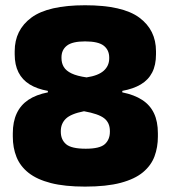

<svg xmlns="http://www.w3.org/2000/svg" viewBox="-20 -674 633 712"><path d="M295.5 18Q220 18 168.5 4.8Q117 -8.5 86 -33Q55 -57.5 41.2 -91.8Q27.5 -126 27.5 -167.5V-179.5Q27.5 -222.5 42 -253.5Q56.5 -284.5 85.2 -303.8Q114 -323 157.5 -331.5V-337Q117.5 -344 90 -361Q62.5 -378 48.5 -405.8Q34.5 -433.5 34.5 -472.5V-484Q34.5 -563 96.5 -608.8Q158.5 -654.5 295.5 -654.5Q434.5 -654.5 496.5 -608.8Q558.5 -563 558.5 -484V-472.5Q558.5 -432.5 544.2 -405Q530 -377.5 502.2 -361Q474.5 -344.5 433.5 -337V-331.5Q478 -322.5 507.2 -303.5Q536.5 -284.5 551 -254Q565.5 -223.5 565.5 -179.5V-167.5Q565.5 -128 553 -94.2Q540.5 -60.5 510.2 -35.2Q480 -10 427.5 4Q375 18 295.5 18ZM298 -122.5Q350 -122.5 368.8 -139.5Q387.5 -156.5 387.5 -185.5V-188Q387.5 -219 366.2 -235.5Q345 -252 291.5 -261.5Q243 -252 224.2 -233.8Q205.5 -215.5 205.5 -188V-185.5Q205.5 -156 225.2 -139.2Q245 -122.5 298 -122.5ZM301 -387Q344.5 -393.5 364.8 -411.8Q385 -430 385 -457.5V-460.5Q385 -488.5 364.8 -504.5Q344.5 -520.5 295.5 -520.5Q248.5 -520.5 228.2 -504.8Q208 -489 208 -461.5V-458.5Q208 -440 216.5 -425.8Q225 -411.5 245.2 -401.8Q265.5 -392 301 -387Z"/></svg>

Font: Anek Tamil Medium ExtraBold
Style: Regular
Weight: 800
Version: Version 1.003